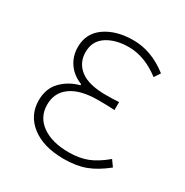

<svg xmlns="http://www.w3.org/2000/svg" viewBox="-134 -649 742 771"><g transform="rotate(30 237.0 -263.5)"><path d="M263 13Q169 13 114 -29.5Q59 -72 59 -141Q59 -196 92 -230Q125 -264 174 -277V-282Q133 -298 110.5 -330.5Q88 -363 88 -405Q88 -469 139 -504.5Q190 -540 269 -540Q353 -540 430 -480L412 -452Q340 -507 267 -507Q205 -507 165 -480.5Q125 -454 125 -403Q125 -353 163.5 -323.5Q202 -294 282 -294Q315 -294 342 -296V-259Q311 -261 266 -261Q184 -261 140.5 -230Q97 -199 97 -143Q97 -86 143 -53Q189 -20 267 -20Q316 -20 353 -34.5Q390 -49 432 -84L452 -56Q406 -19 363.5 -3Q321 13 263 13Z"/></g></svg>

Font: Noto Sans Korean Thin
Style: Regular
Weight: 250
Designer: Ryoko NISHIZUKA  (kana & ideographs); Paul D. Hunt (Latin, Greek & Cyrillic); Wenlong ZHANG  (bopomofo); Sandoll Communi
Foundry: Adobe Systems Incorporated
Version: Version 1.0001;PS 1;hotconv 1.0.78;makeotf.lib2.5.61930